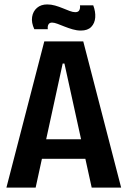

<svg xmlns="http://www.w3.org/2000/svg" viewBox="-20 -847 576 867"><path d="M9 0 180 -660H356L527 0H394L271 -560H263L141 0ZM115 -130V-218H428V-130ZM345 -709Q327 -709 308 -714.5Q289 -720 271.5 -727Q254 -734 239.5 -739.5Q225 -745 215 -745Q203 -745 198.5 -736Q194 -727 196 -715H135Q121 -745 125 -770.5Q129 -796 147 -811.5Q165 -827 193 -827Q211 -827 228.5 -822Q246 -817 263 -810Q280 -803 294.5 -797.5Q309 -792 320 -792Q334 -792 338.5 -801.5Q343 -811 341 -823H401Q412 -794 410 -768Q408 -742 392 -725.5Q376 -709 345 -709Z"/></svg>

Font: Bricolage Grotesque 72pt SemiCondensed SemiBold
Style: Regular
Weight: 600
Width: 4
Designer: Mathieu Triay
Foundry: Atelier Triay
Version: Version 1.001;gftools[0.9.33.dev8+g029e19f]